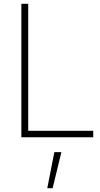

<svg xmlns="http://www.w3.org/2000/svg" viewBox="-20 -720 523 1007"><path d="M265 78H302L256 267H228ZM469 0H92V-700H128V-34H469Z"/></svg>

Font: Titillium Web
Style: Thin
Weight: 200
Version: Version 1.001;PS 57.000;hotconv 1.0.70;makeotf.lib2.5.55311